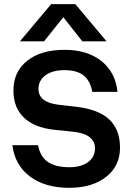

<svg xmlns="http://www.w3.org/2000/svg" viewBox="-20 -900 640 928"><path d="M227.1 -879.9H344.2L495.1 -700.2H377.9L286.1 -816.9L192.9 -700.2H76.2ZM335 -263.2 240.2 -272.9Q145 -283.7 95 -332Q44.9 -380.4 44.9 -462.9Q44.9 -553.7 111.6 -606.4Q178.2 -659.2 292 -659.2Q401.9 -659.2 470 -605Q538.1 -550.8 547.9 -456.1H425.8Q416.5 -509.8 384 -535.4Q351.6 -561 291 -561Q234.4 -561 200.2 -536.4Q166 -511.7 166 -470.2Q166 -405.8 261.2 -394L349.1 -383.8Q455.6 -371.6 507.8 -322.8Q560.1 -273.9 560.1 -186Q560.1 -98.1 492.9 -45.2Q425.8 7.8 314.9 7.8Q196.8 7.8 124 -47.6Q51.3 -103 40 -198.2H164.1Q173.8 -143.6 210.7 -117.7Q247.6 -91.8 315.9 -91.8Q372.1 -91.8 405.5 -116.5Q439 -141.1 439 -183.1Q439 -251.5 335 -263.2Z"/></svg>

Font: Overused Grotesk SemiBold
Style: Regular
Weight: 600
Version: Version 0.002